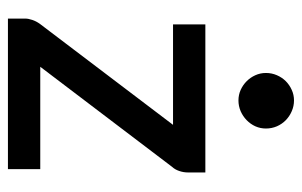

<svg xmlns="http://www.w3.org/2000/svg" viewBox="-162 -618 779 496"><g transform="rotate(90 228.0 -369.5)"><path d="M425 -465Q425 -453.5 421.2 -442.5Q417.5 -431.5 410.5 -424L152 -83.5H416.5V0H27.5V-45Q27.5 -52.5 31 -63Q34.5 -73.5 41.5 -83L302 -426.5H42.5V-510H425ZM311.5 -666.5Q311.5 -652 305.8 -639.2Q300 -626.5 290 -616.8Q280 -607 266.8 -601.2Q253.5 -595.5 239 -595.5Q224.5 -595.5 211.8 -601.2Q199 -607 189.2 -616.8Q179.5 -626.5 173.8 -639.2Q168 -652 168 -666.5Q168 -681.5 173.8 -694.8Q179.5 -708 189.2 -717.8Q199 -727.5 211.8 -733.2Q224.5 -739 239 -739Q253.5 -739 266.8 -733.2Q280 -727.5 290 -717.8Q300 -708 305.8 -694.8Q311.5 -681.5 311.5 -666.5Z"/></g></svg>

Font: Lato 2
Style: Regular
Weight: 600
Designer: Lukasz Dziedzic with Adam Twardoch and Botio Nikoltchev
Foundry: tyPoland Lukasz Dziedzic
Version: Version 2.015; 2015-08-06; http://www.latofonts.com/